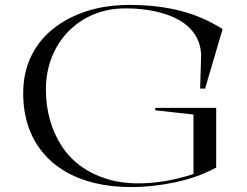

<svg xmlns="http://www.w3.org/2000/svg" viewBox="-20 -743 1002 778"><path d="M609 -296V-306H856V-64Q819 -44 777.5 -29Q736 -14 691 -4.5Q646 5 600 10Q554 15 510 15Q431 15 363 -1.5Q295 -18 241.5 -50Q188 -82 150.5 -128.5Q113 -175 93.5 -234.5Q74 -294 74 -366Q74 -446 104.5 -511.5Q135 -577 192.5 -624Q250 -671 329 -697Q408 -723 505 -723Q565 -723 618 -716.5Q671 -710 717.5 -697.5Q764 -685 805 -666.5Q846 -648 882 -625L811 -384H791L795 -521Q793 -568 769.5 -603.5Q746 -639 705 -662Q664 -685 609 -697Q554 -709 489 -709Q417 -709 358 -684Q299 -659 256 -614.5Q213 -570 189.5 -510Q166 -450 166 -380Q166 -316 182 -258.5Q198 -201 228.5 -153.5Q259 -106 304.5 -72Q350 -38 409.5 -19Q469 0 541 0Q591 0 647 -9Q703 -18 764 -38V-279Z"/></svg>

Font: Kalnia SemiExpanded Light
Style: Regular
Weight: 300
Width: 6
Designer: Frida Medrano
Foundry: Frida Medrano
Version: Version 1.105